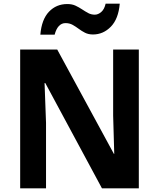

<svg xmlns="http://www.w3.org/2000/svg" viewBox="-20 -1027 872 1047"><path d="M90 0V-757H292L601 -188H603L597 -397V-757H737V0H536L227 -574H223L231 -357V0ZM200 -838Q207 -921 247 -963Q287 -1005 347 -1005Q373 -1005 392 -996Q411 -987 427.5 -976Q444 -965 460.5 -956Q477 -947 497 -947Q515 -947 532 -961.5Q549 -976 556 -1007H633Q626 -924 584.5 -881.5Q543 -839 487 -839Q462 -839 443.5 -848.5Q425 -858 409 -870Q393 -882 376 -891.5Q359 -901 337 -901Q316 -901 301 -885Q286 -869 278 -838Z"/></svg>

Font: Menbere
Style: Regular
Weight: 400
Designer: Aleme Tadesse
Foundry: Sorkin Type Co
Version: Version 1.000